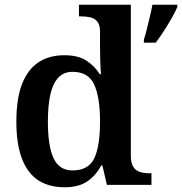

<svg xmlns="http://www.w3.org/2000/svg" viewBox="-20 -780 768 810"><path d="M253 10Q187 10 142 -19Q97 -48 73 -109.5Q49 -171 49 -267Q49 -364 73 -425.5Q97 -487 142 -517Q187 -547 252 -547Q309 -547 344 -524.5Q379 -502 401 -467H406Q404 -491 403 -521.5Q402 -552 402 -578V-647Q402 -675 390.5 -689Q379 -703 360.5 -707Q342 -711 321 -711H313V-760H532V-122Q532 -92 542.5 -76Q553 -60 570.5 -54.5Q588 -49 611 -49H619V0H431L412 -82H407Q385 -40 348.5 -15Q312 10 253 10ZM286 -61Q353 -61 377.5 -112Q402 -163 402 -268Q402 -369 377.5 -423Q353 -477 286 -477Q249 -477 226 -452.5Q203 -428 192.5 -381.5Q182 -335 182 -267Q182 -164 206 -112.5Q230 -61 286 -61ZM587 -613Q594 -634 600 -659.5Q606 -685 612.5 -711Q619 -737 623 -760H728V-750Q719 -729 703.5 -702Q688 -675 670.5 -648Q653 -621 637 -600H587Z"/></svg>

Font: Noto Serif Hebrew SemiBold
Style: Regular
Weight: 600
Version: Version 2.003